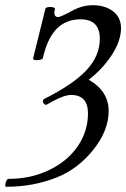

<svg xmlns="http://www.w3.org/2000/svg" viewBox="-26 -696 489 744"><path d="M-2.9 27.8Q-5.9 26.9 -5.6 20Q-5.4 13.2 -1.5 5.1Q2.4 -2.9 6.8 -2.9Q93.3 -2.9 164.1 -36.9Q234.9 -70.8 274.9 -128.9Q314.9 -187 314.9 -256.8Q314.9 -328.1 249 -328.1Q218.8 -328.1 155.8 -291Q150.9 -288.1 145.8 -292.5Q140.6 -296.9 140.4 -303Q140.1 -309.1 146 -313Q258.8 -369.6 309.8 -424.8Q360.8 -480 360.8 -545.9Q360.8 -621.1 286.1 -621.1Q230 -621.1 193.8 -584.5Q157.7 -547.9 140.1 -471.2Q139.2 -466.8 129.4 -464.4Q119.6 -461.9 110.6 -463.4Q101.6 -464.8 102.1 -469.2L149.9 -662.1Q151.4 -668.9 169.4 -668.9Q187.5 -668.5 187 -661.1Q182.6 -646 186 -637.9Q189.5 -629.9 199.2 -629.9Q208.5 -629.9 252.9 -653.8Q292 -675.8 334 -675.8Q380.9 -675.8 411.9 -652.3Q442.9 -628.9 442.9 -586.9Q442.9 -538.6 408 -484.1Q373 -429.7 317.9 -387.2Q395 -342.8 395 -266.1Q395 -189.9 335.9 -116Q276.9 -42 194.8 -8.8Q103.5 27.8 -2.9 27.8Z"/></svg>

Font: Junicode SmCond
Style: Italic
Weight: 400
Width: 4
Italic angle: -11°
Designer: Peter S. Baker
Version: Version 2.206